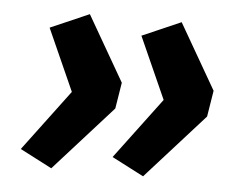

<svg xmlns="http://www.w3.org/2000/svg" viewBox="-38 -519 639 498"><g transform="rotate(5 281.0 -270.5)"><path d="M112 -67 29 -110 148 -269 76 -430 177 -474 275 -304 264 -236ZM351 -67 268 -110 387 -269 315 -430 416 -474 514 -304 503 -236Z"/></g></svg>

Font: Nunito Sans 7pt SemiExpanded
Style: Bold Italic
Weight: 700
Width: 6
Italic angle: -9°
Designer: Vernon Adams
Foundry: Vernon Adams
Version: Version 3.101;gftools[0.9.27]